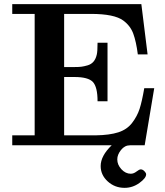

<svg xmlns="http://www.w3.org/2000/svg" viewBox="-20 -700 795 925"><path d="M39 0V-48H147V-633H39V-680H661L691 -438H644Q636 -500 622 -538Q608 -576 574 -601Q531 -633 418 -633H289V-377H339Q359 -377 371.5 -378.5Q384 -380 401.5 -385Q419 -390 430 -402.5Q441 -415 446 -436Q450 -451 450 -494H498V-212H450Q450 -281 427.5 -305Q405 -329 339 -329H289V-48H442Q508 -49 550 -62.5Q592 -76 616.5 -108Q641 -140 652.5 -175.5Q664 -211 675 -275H723L677 0H606Q581 0 563 22.5Q545 45 545 68Q545 94 565 115.5Q585 137 610 137Q624 137 637.5 126.5Q651 116 658 116Q667 116 675.5 124.5Q684 133 684 140Q684 158 651.5 181.5Q619 205 580 205Q533 205 499 174Q465 143 465 100Q465 51 518 0Z"/></svg>

Font: CMU Serif
Style: Bold
Weight: 700
Version: Version 0.7.0